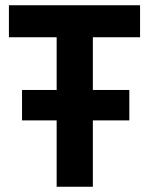

<svg xmlns="http://www.w3.org/2000/svg" viewBox="-20 -712 568 732"><path d="M196 -570V-369H64V-253H196V0H334V-253H473V-369H334V-570H514V-692H14V-570Z"/></svg>

Font: RazerF5
Style: Bold
Weight: 700
Foundry: Razer Inc.
Version: Version 2